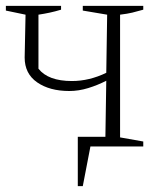

<svg xmlns="http://www.w3.org/2000/svg" viewBox="-35 -499 543 654"><path d="M201 -189Q134 -189 91.5 -218.5Q49 -248 49 -303L52 -449L-15 -463V-479H173V-466Q153 -460 134.5 -456Q116 -452 96 -449V-265Q129 -223 210 -223Q269 -223 327 -251L330 -449L247 -463V-479H453V-466Q432 -460 415.5 -456Q399 -452 374 -449V-31L453 -17V0H273L247 135H230V-33H324L327 -224Q298 -209 265.5 -199Q233 -189 201 -189Z"/></svg>

Font: Piazzolla ExtraLight
Style: Regular
Weight: 200
Designer: Juan Pablo del Peral
Foundry: Huerta Tipografica
Version: Version 1.330